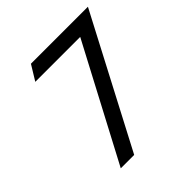

<svg xmlns="http://www.w3.org/2000/svg" viewBox="-162 -695 810 810"><g transform="rotate(-45 242.5 -290.0)"><path d="M104 -513H372L101 0H181L485 -580H145Z"/></g></svg>

Font: Charger Sport
Style: NrwObl
Weight: 400
Designer: Jasper
Foundry: Cannot Into Space Fonts
Version: Version 1.1